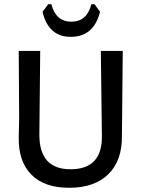

<svg xmlns="http://www.w3.org/2000/svg" viewBox="-20 -884 671 912"><path d="M429 -864 455 -828Q426 -709 316 -709Q210 -709 182 -828L209 -864H224Q245 -781 319 -781Q393 -781 414 -864ZM563 -642 560 -316 559 -240Q561 -122 495 -57Q429 8 308 8Q191 8 129 -54.5Q67 -117 69 -232L71 -321L69 -642H171L167 -246Q166 -80 315 -80Q465 -80 464 -236L459 -642Z"/></svg>

Font: Alegreya Sans SC Medium
Style: Regular
Weight: 500
Designer: Juan Pablo del Peral
Foundry: Huerta Tipografica
Version: Version 2.001;PS 002.001;hotconv 1.0.88;makeotf.lib2.5.64775